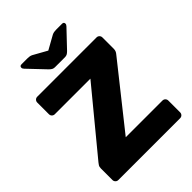

<svg xmlns="http://www.w3.org/2000/svg" viewBox="-253 -1031 1156 1156"><g transform="rotate(-45 325.0 -452.5)"><path d="M62.8 0Q52.1 0 44.9 -7.4Q37.6 -14.9 37.6 -25.5V-123Q37.6 -137.4 43.3 -146.2Q49 -155.1 52.6 -159.1L375.4 -550.6H72.4Q61.8 -550.6 54.5 -557.9Q47.3 -565.1 47.3 -575.8V-674.5Q47.3 -685.5 54.5 -692.8Q61.8 -700 72.4 -700H576.5Q587.5 -700 594.7 -692.8Q602 -685.5 602 -674.5V-578.3Q602 -567.1 598.3 -558.8Q594.6 -550.5 589 -544.1L276.4 -150.6H588.4Q599.4 -150.6 606.6 -143.4Q613.9 -136.1 613.9 -125.1V-25.1Q613.9 -14.5 606.6 -7.2Q599.4 0 588.4 0ZM273.1 -750Q263.6 -750 256 -753.6Q248.4 -757.1 238 -767.1L135.4 -875.2Q127.8 -882.9 127.8 -890.9Q127.8 -905 143 -905H193.7Q202.2 -905 211.3 -903.6Q220.4 -902.2 228.1 -898L315.6 -849.2L403.1 -898Q411.5 -902.2 420.2 -903.6Q429 -905 437.5 -905H488.2Q503.5 -905 503.5 -890.9Q503.5 -882.9 495.9 -875.2L393.2 -767.1Q383.2 -757.1 375.6 -753.6Q368 -750 358.1 -750Z"/></g></svg>

Font: Rubik Light
Style: Regular
Weight: 300
Designer: Hubert and Fischer
Foundry: Hubert and Fischer
Version: Version 2.300;gftools[0.9.30]